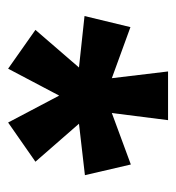

<svg xmlns="http://www.w3.org/2000/svg" viewBox="0 -802 444 485"><g transform="rotate(90 222.5 -560.0)"><path d="M284 -762 266 -620 396 -668 423 -552 293 -537 389 -427 290 -358 222 -487 154 -358 56 -427 151 -537 21 -551 49 -667 178 -620 161 -762Z"/></g></svg>

Font: Noto Sans Lao Looped UI ExCd Bold
Style: Bold
Weight: 700
Width: 2
Designer: Mark Frömberg, Ben Mitchell
Foundry: The Fontpad Ltd
Version: Version 1.001